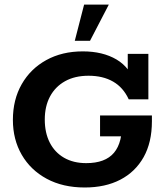

<svg xmlns="http://www.w3.org/2000/svg" viewBox="-20 -822 738 852"><path d="M356 10Q259.2 10 187.5 -28.6Q115.9 -67.2 76.5 -135.1Q37.2 -203 37.2 -290Q37.2 -379.8 76.3 -448.3Q115.4 -516.8 185.4 -555.4Q255.4 -594 347.4 -594Q435.9 -594 497 -558Q558 -522 581.1 -447.3L546.9 -469.1V-583H638.4V-381.3H551.2Q526.8 -434.2 481.7 -460Q436.7 -485.9 372.9 -485.9Q312.1 -485.9 268.6 -461.6Q225.1 -437.2 201.9 -393.7Q178.7 -350.2 178.7 -291.3Q178.7 -232.8 200.8 -189.3Q223 -145.8 264.4 -121.9Q305.8 -98.1 362.6 -98.1Q447.2 -98.1 485.9 -144.2Q524.6 -190.2 521.2 -284.9L578 -217.1H424V-309.7H654.1V-283.6Q654.1 -190.3 617.4 -124.8Q580.6 -59.3 513.9 -24.6Q447.3 10 356 10ZM311.8 -640.8 353.2 -801.5H462.8L379.4 -640.8Z"/></svg>

Font: Rokkitt SemiBold
Style: Regular
Weight: 600
Designer: Vernon Adams
Foundry: Vernon Adams
Version: Version 3.103